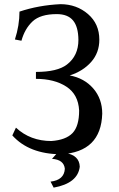

<svg xmlns="http://www.w3.org/2000/svg" viewBox="-20 -713 561 905"><path d="M267.1 14.2Q117.2 13.2 38.1 -74.7L55.2 -111.3Q122.6 -48.3 222.2 -48.3Q290.5 -53.2 321.8 -85.7Q353 -118.2 353 -191.9Q349.1 -268.1 292.7 -304.7Q236.3 -341.3 149.4 -341.3V-374Q250.5 -374 295.4 -408.7Q349.6 -450.2 349.6 -524.9Q349.1 -586.9 324.2 -616.7Q299.3 -646.5 247.6 -646.5Q170.4 -646.5 133.5 -612.1Q96.7 -577.6 81.1 -521L50.3 -526.9Q71.8 -593.3 71.8 -658.2Q162.1 -688.5 265.6 -693.4Q341.3 -692.9 394.8 -646.7Q448.2 -600.6 448.2 -525.9Q448.2 -464.4 409.7 -420.9Q371.1 -377.4 308.6 -357.4Q377.4 -344.7 419.7 -295.9Q461.9 -247.1 461.9 -177.2Q456.5 3.9 267.1 14.2ZM232.9 171.4 218.3 143.1Q282.7 135.7 285.6 82.5Q281.2 39.6 225.1 35.6L293 -40.5H330.1L289.6 8.3Q354 19 356 72.8Q346.7 150.9 232.9 171.4Z"/></svg>

Font: Kelvinch
Style: Regular
Weight: 400
Designer: Paul James MIller
Foundry: High-Logic / Made with FontCreator
Version: Version 3.30 September 23, 2016